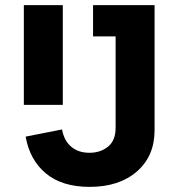

<svg xmlns="http://www.w3.org/2000/svg" viewBox="-20 -718 696 749"><path d="M73 -309V-698H225V-309ZM330 11Q222 11 159 -41.5Q96 -94 80 -185L222 -213Q230 -169 258 -145.5Q286 -122 329 -122Q372 -122 401.5 -146Q431 -170 431 -219V-576H343V-698H583V-210Q583 -109 514 -49Q445 11 330 11Z"/></svg>

Font: Anuphan
Style: Bold
Weight: 700
Designer: Mike Abbink, Paul van der Laan, Pieter van Rosmalen, Mint Tantisuwanna
Foundry: Bold Monday; Cadson Demak
Version: Version 3.002;hotconv 1.0.109;makeotfexe 2.5.65596